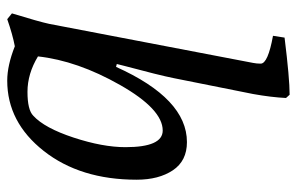

<svg xmlns="http://www.w3.org/2000/svg" viewBox="-165 -647 821 531"><g transform="rotate(90 245.5 -381.5)"><path d="M33 9 17 -4Q40 -79 46 -107L154 -671Q156 -681 156 -692Q156 -712 79 -726L84 -758Q197 -772 242 -772L251 -762Q249 -721 240 -671L196 -451Q188 -411 162 -314L157 -294L165 -292Q253 -488 373 -488Q425 -488 451 -449Q477 -410 477 -349Q477 -193 397.5 -92Q318 9 203 9Q161 9 108 -12Q76 -6 33 9ZM136 -76Q184 -47 234 -47Q284 -47 300 -63Q334 -94 360.5 -174.5Q387 -255 387 -318Q387 -421 341 -421Q282 -421 215 -303Q148 -185 136 -76Z"/></g></svg>

Font: Poly
Style: Italic
Weight: 400
Italic angle: -10°
Designer: Nicolas Silva
Foundry: Jose Nicolas Silva Schwarzenberg
Version: Version 1.003